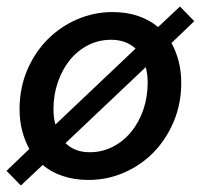

<svg xmlns="http://www.w3.org/2000/svg" viewBox="-20 -540 640 589"><path d="M252 12Q208 12 172.5 0Q137 -12 111 -34L44 29L0 -16L70 -83Q56 -108 48 -139Q40 -170 40 -205Q40 -270 63.5 -325Q87 -380 126.5 -419.5Q166 -459 217.5 -481Q269 -503 325 -503Q368 -503 403.5 -491Q439 -479 465 -457L532 -520L576 -475L506 -408Q520 -383 528 -352Q536 -321 536 -286Q536 -221 512.5 -166Q489 -111 450 -71.5Q411 -32 359.5 -10Q308 12 252 12ZM144 -205Q144 -179 150 -158L396 -391Q366 -418 321 -418Q283 -418 250.5 -401.5Q218 -385 194.5 -356Q171 -327 157.5 -288Q144 -249 144 -205ZM255 -73Q293 -73 325.5 -89.5Q358 -106 382 -135Q406 -164 419.5 -203Q433 -242 433 -286Q433 -313 427 -334L181 -101Q209 -73 255 -73Z"/></svg>

Font: Source Code Pro Semibold
Style: Italic
Weight: 600
Italic angle: -11°
Monospace: yes
Designer: Paul D. Hunt, Teo Tuominen
Foundry: Adobe Systems Incorporated
Version: Version 1.050;PS 1.000;hotconv 16.6.51;makeotf.lib2.5.65220